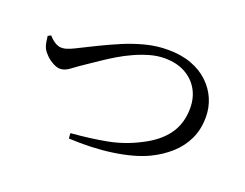

<svg xmlns="http://www.w3.org/2000/svg" viewBox="-93 -800 1186 928"><g transform="rotate(20 500.0 -336.5)"><path d="M324 -81Q425 -89 508.5 -105Q592 -121 668 -161Q746 -200 786.5 -256.5Q827 -313 827 -392Q827 -446 803 -487.5Q779 -529 735 -553Q691 -577 629 -577Q592 -577 553.5 -566Q515 -555 477.5 -538Q440 -521 406.5 -501Q373 -481 345 -462Q317 -443 296 -429Q245 -395 219.5 -375.5Q194 -356 170 -356Q154 -356 134 -366.5Q114 -377 98 -392.5Q82 -408 74 -423Q67 -437 64.5 -453Q62 -469 60 -485L75 -493Q89 -477 106.5 -465.5Q124 -454 141 -454Q151 -454 160 -456Q169 -458 184 -464Q199 -470 222 -482Q260 -501 307 -524Q354 -547 407 -569.5Q460 -592 516.5 -606.5Q573 -621 630 -621Q699 -621 751.5 -601.5Q804 -582 840 -547.5Q876 -513 894.5 -469.5Q913 -426 913 -378Q913 -313 889 -263Q865 -213 823 -175.5Q781 -138 727 -112Q692 -95 646.5 -82.5Q601 -70 548.5 -62.5Q496 -55 440 -53Q384 -51 326 -54Z"/></g></svg>

Font: Noto Serif JP ExtraLight Medium
Style: Regular
Weight: 500
Version: Version 2.003-H1;hotconv 1.1.1;makeotfexe 2.6.0